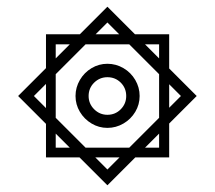

<svg xmlns="http://www.w3.org/2000/svg" viewBox="-20 -561 640 572"><path d="M217 -92H117V-192L34 -275L117 -358V-459H218L300 -541L382 -459H484V-357L566 -275L484 -193V-92H383L300 -9ZM336 -92H264L300 -56ZM188 -121 146 -163V-121ZM205 -275Q205 -300.5 218 -322.8Q231 -345 252.8 -358Q274.5 -371 300 -371Q325.5 -371 347.8 -358Q370 -345 383 -322.8Q396 -300.5 396 -275Q396 -249.5 383 -227.8Q370 -206 347.8 -193Q325.5 -180 300 -180Q274.5 -180 252.8 -193Q231 -206 218 -227.8Q205 -249.5 205 -275ZM356 -275Q356 -298.5 339.8 -314.8Q323.5 -331 300 -331Q277 -331 260.5 -314.8Q244 -298.5 244 -275Q244 -252 260.5 -235.5Q277 -219 300 -219Q323.5 -219 339.8 -235.5Q356 -252 356 -275ZM117 -239V-311L81 -275ZM235 -121H365L454 -210V-340L365 -429H235L146 -340V-210ZM188 -429H146V-387ZM335 -459 300 -494 265 -459ZM454 -121V-163L412 -121ZM454 -387V-429H412ZM519 -275 484 -310V-240Z"/></svg>

Font: JuliaMono
Style: Bold
Weight: 700
Monospace: yes
Designer: cormullion
Foundry: corm
Version: Version 0.055; ttfautohint (v1.8.4)